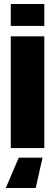

<svg xmlns="http://www.w3.org/2000/svg" viewBox="-20 -742 276 962"><path d="M34 0V-560H202V0ZM34 -612V-722H202V-612ZM193 48 159 200H9L74 48Z"/></svg>

Font: Tektur Condensed
Style: Bold
Weight: 700
Width: 3
Designer: Adam Jagosz
Foundry: Adam Jagosz
Version: Version 1.005;gftools[0.9.30]